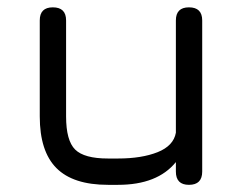

<svg xmlns="http://www.w3.org/2000/svg" viewBox="-20 -516 685 536"><path d="M507.5 -495.5Q544.5 -495.5 544.5 -459V-37Q544.5 0 507.5 0Q471 0 471 -37V-63.5Q419.5 0 309.5 0H281.5Q184 0 137.5 -46.8Q91 -93.5 91 -191V-459Q91 -495.5 127.5 -495.5Q164.5 -495.5 164.5 -459V-191Q164.5 -123.5 189.8 -98.5Q215 -73.5 281.5 -73.5H309.5Q375.5 -73.5 420 -91.2Q464.5 -109 471 -145.5V-459Q471 -495.5 507.5 -495.5Z"/></svg>

Font: Jura Light SemiBold
Style: Regular
Weight: 600
Version: Version 5.106